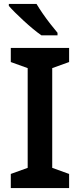

<svg xmlns="http://www.w3.org/2000/svg" viewBox="-20 -958 408 978"><path d="M332 0H35V-72L121 -103V-611L35 -642V-714H332V-642L246 -611V-103L332 -72ZM166 -938Q179 -916 198 -888.5Q217 -861 237 -835.5Q257 -810 273 -791V-778H191Q172 -791 148.5 -810.5Q125 -830 101 -852Q77 -874 57 -894Q37 -914 25 -928V-938Z"/></svg>

Font: Noto Sans New Tai Lue SemiBold
Style: Regular
Weight: 600
Version: Version 2.003